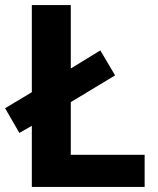

<svg xmlns="http://www.w3.org/2000/svg" viewBox="-24 -734 620 754"><path d="M101 0V-240L52 -212L-4 -309L101 -372V-714H254V-465L370 -536L428 -438L254 -333V-126H544V0Z"/></svg>

Font: Noto Sans Lao UI
Style: Regular
Weight: 400
Designer: Monotype Design Team
Foundry: Monotype Imaging Inc.
Version: Version 2.000